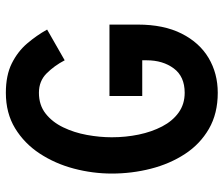

<svg xmlns="http://www.w3.org/2000/svg" viewBox="-74 -678 764 656"><g transform="rotate(-90 308.0 -350.0)"><path d="M319 12Q248 12 195.8 -18.2Q143.5 -48.5 109.8 -100.2Q76 -152 59.5 -216.8Q43 -281.5 43 -350Q43 -415.5 60 -479.8Q77 -544 111.5 -596.5Q146 -649 197.8 -680.5Q249.5 -712 319 -712Q378.5 -712 419.2 -691.8Q460 -671.5 487.5 -639.2Q515 -607 535 -571L430 -511Q411.5 -546.5 385.2 -572.8Q359 -599 319 -599Q277 -599 248 -576.2Q219 -553.5 201 -516.2Q183 -479 175 -435.2Q167 -391.5 167 -350Q167 -302.5 176.2 -258Q185.5 -213.5 204 -178Q222.5 -142.5 251.2 -121.8Q280 -101 319 -101Q374.5 -101 402.2 -138.2Q430 -175.5 430 -231V-246H308V-358H552V-261Q552 -172.5 521.2 -111.5Q490.5 -50.5 437.8 -19.2Q385 12 319 12Z"/></g></svg>

Font: Overpass Mono
Style: Bold
Weight: 700
Monospace: yes
Designer: Delve Withrington, Dave Bailey
Foundry: Delve Fonts LLC
Version: Version 4.000